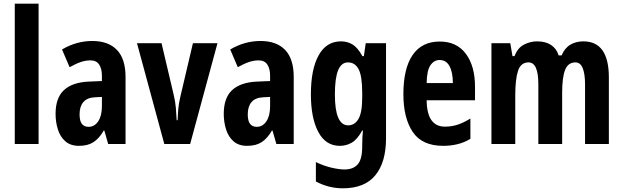

<svg xmlns="http://www.w3.org/2000/svg" viewBox="-20 -780 3377 1040"><path d="M189 0H60V-760H189Z M480 -558Q567 -558 613.5 -509.5Q660 -461 660 -363V0H566L545 -73H542Q518 -31 487 -10.5Q456 10 408 10Q362 10 334 -14.5Q306 -39 293.5 -79Q281 -119 281 -163Q281 -250 326.5 -292Q372 -334 460 -338L532 -341V-370Q532 -408 517 -430.5Q502 -453 470 -453Q444 -453 417.5 -444Q391 -435 357 -416L316 -512Q394 -558 480 -558ZM494 -253Q452 -251 431.5 -227Q411 -203 411 -161Q411 -125 423.5 -109Q436 -93 460 -93Q492 -93 512 -123Q532 -153 532 -204V-255Z M870 0 722 -546H855L920 -270Q930 -228 932.5 -196.5Q935 -165 937 -129H942Q943 -157 945.5 -188.5Q948 -220 958 -261L1025 -546H1158L1010 0Z M1391 -558Q1478 -558 1524.5 -509.5Q1571 -461 1571 -363V0H1477L1456 -73H1453Q1429 -31 1398 -10.5Q1367 10 1319 10Q1273 10 1245 -14.5Q1217 -39 1204.5 -79Q1192 -119 1192 -163Q1192 -250 1237.5 -292Q1283 -334 1371 -338L1443 -341V-370Q1443 -408 1428 -430.5Q1413 -453 1381 -453Q1355 -453 1328.5 -444Q1302 -435 1268 -416L1227 -512Q1305 -558 1391 -558ZM1405 -253Q1363 -251 1342.5 -227Q1322 -203 1322 -161Q1322 -125 1334.5 -109Q1347 -93 1371 -93Q1403 -93 1423 -123Q1443 -153 1443 -204V-255Z M1827 -556Q1861 -556 1889 -539.5Q1917 -523 1943 -476H1951L1961 -546H2071V-31Q2071 99 2013 169.5Q1955 240 1837 240Q1760 240 1691 203V98Q1735 119 1776.5 128.5Q1818 138 1846 138Q1893 138 1917.5 110.5Q1942 83 1942 12V5Q1942 -15 1943 -35.5Q1944 -56 1946 -73H1942Q1915 -24 1885 -7Q1855 10 1821 10Q1744 10 1704 -65.5Q1664 -141 1664 -269Q1664 -405 1706 -480.5Q1748 -556 1827 -556ZM1865 -442Q1829 -442 1811.5 -399.5Q1794 -357 1794 -268Q1794 -101 1866 -101Q1901 -101 1921.5 -135.5Q1942 -170 1942 -253V-276Q1942 -368 1922.5 -405Q1903 -442 1865 -442Z M2362 -555Q2454 -555 2503.5 -488.5Q2553 -422 2553 -310V-237H2291Q2292 -164 2317 -129Q2342 -94 2390 -94Q2426 -94 2458.5 -104.5Q2491 -115 2528 -138V-28Q2495 -8 2458 1Q2421 10 2381 10Q2266 10 2215.5 -65.5Q2165 -141 2165 -270Q2165 -409 2215 -482Q2265 -555 2362 -555ZM2361 -455Q2331 -455 2311.5 -426.5Q2292 -398 2291 -330H2433Q2433 -388 2415 -421.5Q2397 -455 2361 -455Z M3140 -556Q3278 -556 3278 -360V0H3149V-323Q3149 -379 3136.5 -410.5Q3124 -442 3097 -442Q3057 -442 3041 -401.5Q3025 -361 3025 -278V0H2896V-324Q2896 -442 2843 -442Q2801 -442 2786 -396.5Q2771 -351 2771 -262V0H2642V-546H2744L2756 -476H2767Q2784 -521 2818.5 -538.5Q2853 -556 2889 -556Q2936 -556 2965.5 -536Q2995 -516 3006 -480H3022Q3039 -520 3069.5 -538Q3100 -556 3140 -556Z"/></svg>

Font: Noto Sans Gujarati UI ExtraCondensed
Style: Bold
Weight: 700
Width: 2
Designer: Jelle Bosma - Monotype Design Team, Universal Thirst
Foundry: Monotype Imaging Inc.
Version: Version 2.106; ttfautohint (v1.8.4.7-5d5b)